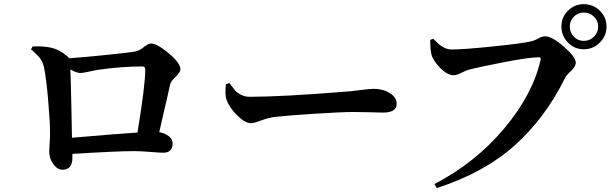

<svg xmlns="http://www.w3.org/2000/svg" viewBox="-20 -867 2990 939"><path d="M332 -193.4Q572.3 -213.9 652.3 -218.8Q690.4 -449.2 690.4 -526.4Q690.4 -542 675.8 -542Q572.3 -542 458 -525.4Q445.3 -523.4 414.6 -516.6Q383.8 -509.8 373 -509.8Q355.5 -509.8 324.2 -527.3Q326.2 -481.4 329.1 -342.8Q332 -204.1 332 -193.4ZM131.8 -626 139.6 -639.6Q192.4 -642.6 231.9 -633.3Q271.5 -624 307.6 -592.8Q316.4 -585.9 318.4 -582Q389.6 -586.9 497.6 -598.1Q605.5 -609.4 636.7 -614.3Q659.2 -617.2 682.1 -635.7Q705.1 -654.3 718.8 -654.3Q748 -654.3 805.2 -606.4Q862.3 -558.6 862.3 -528.3Q862.3 -513.7 838.9 -491.7Q815.4 -469.7 811.5 -452.1Q806.6 -427.7 797.9 -390.6Q789.1 -353.5 777.3 -302.2Q765.6 -251 758.8 -220.7Q786.1 -215.8 805.2 -201.2Q824.2 -186.5 824.2 -166Q824.2 -120.1 778.3 -120.1Q764.6 -120.1 715.3 -124Q666 -127.9 635.7 -127.9Q550.8 -127.9 334 -114.3V-93.8Q334 -37.1 285.2 -37.1Q260.7 -37.1 240.7 -64.5Q220.7 -91.8 220.7 -126Q220.7 -135.7 223.1 -170.4Q225.6 -205.1 224.6 -225.6Q224.6 -272.5 215.3 -379.4Q206.1 -486.3 195.3 -537.1Q189.5 -563.5 176.8 -580.6Q164.1 -597.7 131.8 -626Z M1085 -455.1 1101.6 -460.9Q1122.1 -433.6 1130.4 -423.8Q1138.7 -414.1 1157.7 -403.8Q1176.8 -393.6 1202.1 -393.6Q1357.4 -393.6 1671.9 -418.9Q1699.2 -420.9 1729.5 -424.8Q1759.8 -428.7 1778.3 -430.7Q1796.9 -432.6 1807.6 -432.6Q1853.5 -432.6 1886.7 -411.6Q1919.9 -390.6 1919.9 -359.4Q1919.9 -316.4 1853.5 -316.4Q1836.9 -316.4 1792.5 -317.9Q1748 -319.3 1709 -319.3Q1653.3 -319.3 1522.9 -311Q1392.6 -302.7 1332 -295.9Q1293 -292 1258.3 -278.3Q1223.6 -264.6 1207 -264.6Q1178.7 -264.6 1140.1 -302.7Q1101.6 -340.8 1087.9 -378.9Q1079.1 -403.3 1085 -455.1Z M2835 -626Q2790 -626 2757.8 -658.7Q2725.6 -691.4 2725.6 -737.3Q2725.6 -783.2 2757.8 -814.9Q2790 -846.7 2835 -846.7Q2880.9 -846.7 2913.6 -814.5Q2946.3 -782.2 2946.3 -737.3Q2946.3 -691.4 2913.6 -658.7Q2880.9 -626 2835 -626ZM2835 -805.7Q2806.6 -805.7 2786.6 -785.6Q2766.6 -765.6 2766.6 -737.3Q2766.6 -708 2786.6 -687.5Q2806.6 -667 2835 -667Q2864.3 -667 2884.8 -687.5Q2905.3 -708 2905.3 -737.3Q2905.3 -765.6 2884.8 -785.6Q2864.3 -805.7 2835 -805.7ZM2098.6 -677.7Q2117.2 -659.2 2127 -650.4Q2136.7 -641.6 2153.8 -633.3Q2170.9 -625 2188.5 -625Q2246.1 -625 2388.7 -639.6Q2531.2 -654.3 2574.2 -664.1Q2593.8 -668 2612.3 -678.7Q2630.9 -689.5 2645.5 -689.5Q2679.7 -689.5 2737.8 -638.7Q2795.9 -587.9 2795.9 -560.5Q2795.9 -542 2772.5 -520Q2749 -498 2743.2 -485.4Q2647.5 -291 2498 -156.7Q2348.6 -22.5 2116.2 52.7L2104.5 33.2Q2305.7 -71.3 2446.3 -239.3Q2586.9 -407.2 2624 -575.2Q2627 -586.9 2615.2 -586.9Q2570.3 -586.9 2450.2 -564Q2330.1 -541 2270.5 -525.4Q2261.7 -523.4 2237.3 -511.2Q2212.9 -499 2199.2 -499Q2168 -499 2132.8 -534.7Q2097.7 -570.3 2089.8 -601.6Q2084 -627 2084 -671.9Z"/></svg>

Font: GenYoMin TW TTF Bold
Style: Regular
Weight: 700
Version: Version 1.300